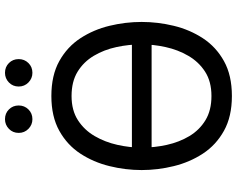

<svg xmlns="http://www.w3.org/2000/svg" viewBox="-110 -828 950 770"><g transform="rotate(-90 365.0 -443.0)"><path d="M115 -310V-389H615V-310ZM365 12Q282.5 12 225.5 -19.8Q168.5 -51.5 134 -104.2Q99.5 -157 83.8 -221Q68 -285 68 -350Q68 -415 83.8 -479Q99.5 -543 134 -595.8Q168.5 -648.5 225.5 -680.2Q282.5 -712 365 -712Q448 -712 505 -680.2Q562 -648.5 596.5 -595.8Q631 -543 646.5 -479Q662 -415 662 -350Q662 -285 646.5 -221Q631 -157 596.5 -104.2Q562 -51.5 505 -19.8Q448 12 365 12ZM365 -70Q423 -70 462.5 -95.5Q502 -121 526.2 -162.8Q550.5 -204.5 561.2 -253.8Q572 -303 572 -350Q572 -401.5 561.2 -451.2Q550.5 -501 526.2 -541.8Q502 -582.5 462.5 -606.8Q423 -631 365 -631Q307.5 -631 268 -605.5Q228.5 -580 204.2 -538.2Q180 -496.5 169 -447Q158 -397.5 158 -350Q158 -298.5 169 -248.8Q180 -199 204.2 -158.5Q228.5 -118 268 -94Q307.5 -70 365 -70ZM458 -788Q435.5 -788 419.2 -804Q403 -820 403 -843Q403 -866.5 419.2 -882.2Q435.5 -898 458 -898Q481.5 -898 497.2 -882.2Q513 -866.5 513 -843Q513 -820 497.2 -804Q481.5 -788 458 -788ZM272 -788Q249.5 -788 233.2 -804Q217 -820 217 -843Q217 -866.5 233.2 -882.2Q249.5 -898 272 -898Q295.5 -898 311.2 -882.2Q327 -866.5 327 -843Q327 -820 311.2 -804Q295.5 -788 272 -788Z"/></g></svg>

Font: Undotted
Style: Regular
Weight: 400
Designer: Delve Withrington, Dave Bailey, Thomas Jockin
Foundry: Delve Fonts LLC
Version: Version 4.000